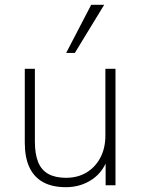

<svg xmlns="http://www.w3.org/2000/svg" viewBox="-20 -770 585 798"><path d="M254 8Q197 8 159 -13Q121 -34 102 -75Q83 -116 83 -177V-484H125V-181Q125 -130 138.5 -96.5Q152 -63 181 -47Q210 -31 254 -31Q303 -31 339.5 -53Q376 -75 397 -114.5Q418 -154 418 -207V-484H460V0H419V-121H431Q412 -58 364 -25Q316 8 254 8ZM255 -550 359 -750H413L291 -550Z"/></svg>

Font: Nunito Sans 12pt ExtraLight 12pt ExtraLight
Style: Regular
Weight: 250
Version: Version 3.101;gftools[0.9.27]